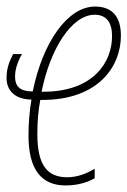

<svg xmlns="http://www.w3.org/2000/svg" viewBox="-20 -556 389 586"><path d="M180 10C219 10 248 0 269 -12V-41C244 -26 216 -15 185 -15C122 -15 94 -55 94 -147C94 -186 97 -220 103 -251H109C281 -251 349 -354 349 -447C349 -511 317 -536 270 -536C186 -536 110 -426 80 -277C46 -277 26 -288 26 -322C26 -344 33 -366 47 -391H20C7 -366 0 -345 0 -318C0 -281 24 -253 76 -252C70 -217 67 -180 67 -142C67 -38 107 10 180 10ZM112 -276H107C133 -407 199 -511 269 -511C305 -511 322 -487 322 -446C322 -366 265 -276 112 -276Z"/></svg>

Font: Noto Sans ExtraCondensed Thin
Style: Italic
Weight: 100
Width: 2
Italic angle: -12°
Designer: Monotype Design Team
Foundry: Monotype Imaging Inc.
Version: Version 2.013